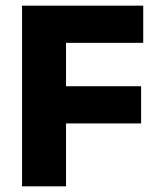

<svg xmlns="http://www.w3.org/2000/svg" viewBox="-20 -659 561 679"><path d="M58 0V-639H213.5V0ZM147.5 -222.5V-354H479V-222.5ZM103 -507.5V-639H486.5V-507.5Z"/></svg>

Font: Anek Gurmukhi Medium
Style: Bold
Weight: 700
Version: Version 1.003